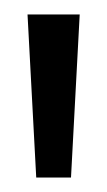

<svg xmlns="http://www.w3.org/2000/svg" viewBox="-20 -720 148 265"><path d="M30 -475 18 -700H90L78 -475Z"/></svg>

Font: Bricolage Grotesque 12pt Condensed Light
Style: Regular
Weight: 300
Width: 3
Designer: Mathieu Triay
Foundry: Atelier Triay
Version: Version 1.001; ttfautohint (v1.8.4.7-5d5b);gftools[0.9.33.de